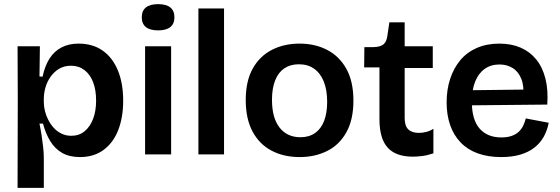

<svg xmlns="http://www.w3.org/2000/svg" viewBox="-20 -747 2710 929"><path d="M65 162 66 -268 65 -523H173L171 -377L186 -376Q197 -428 219.5 -463.5Q242 -499 277.5 -517.5Q313 -536 360 -536Q429 -536 477 -502Q525 -468 550.5 -406Q576 -344 576 -260Q576 -179 552 -117.5Q528 -56 481 -21.5Q434 13 367 13Q316 13 281 -7Q246 -27 223.5 -63.5Q201 -100 188 -149H171Q177 -120 181.5 -90.5Q186 -61 189 -33.5Q192 -6 192 20V162ZM325 -90Q363 -90 389.5 -112Q416 -134 430.5 -172Q445 -210 445 -260Q445 -312 430.5 -349.5Q416 -387 388.5 -408Q361 -429 324 -429Q291 -429 266.5 -414.5Q242 -400 225 -376Q208 -352 200 -324Q192 -296 192 -268V-252Q192 -232 197.5 -209.5Q203 -187 214 -166Q225 -145 240.5 -128Q256 -111 277.5 -100.5Q299 -90 325 -90Z M682 0V-523H808V0ZM745 -600Q706 -600 686 -616Q666 -632 666 -663Q666 -695 686 -711Q706 -727 745 -727Q784 -727 804 -711Q824 -695 824 -663Q824 -632 804 -616Q784 -600 745 -600Z M940 0V-706H1064V0Z M1430 13Q1353 13 1294 -18Q1235 -49 1202 -110.5Q1169 -172 1169 -263Q1169 -355 1203 -415.5Q1237 -476 1296 -506Q1355 -536 1429 -536Q1505 -536 1564 -505Q1623 -474 1656.5 -413Q1690 -352 1690 -260Q1690 -168 1656 -107Q1622 -46 1563 -16.5Q1504 13 1430 13ZM1434 -83Q1475 -83 1504 -103Q1533 -123 1548 -161.5Q1563 -200 1563 -254Q1563 -311 1547 -351.5Q1531 -392 1500.5 -414Q1470 -436 1426 -436Q1385 -436 1356 -416.5Q1327 -397 1311.5 -358.5Q1296 -320 1296 -264Q1296 -177 1332.5 -130Q1369 -83 1434 -83Z M1978 11Q1895 11 1855.5 -33Q1816 -77 1816 -170V-421H1742L1743 -519H1788Q1820 -520 1835 -532Q1850 -544 1854 -572L1864 -639H1938V-523H2074V-418H1938V-176Q1938 -138 1955.5 -121Q1973 -104 2007 -104Q2025 -104 2043.5 -109Q2062 -114 2077 -124V-5Q2047 5 2022 8Q1997 11 1978 11Z M2405 13Q2341 13 2291.5 -5Q2242 -23 2208.5 -58Q2175 -93 2158 -142Q2141 -191 2141 -252Q2141 -313 2158 -365Q2175 -417 2207 -455.5Q2239 -494 2287 -515Q2335 -536 2396 -536Q2454 -536 2499 -516.5Q2544 -497 2574.5 -459.5Q2605 -422 2619 -367Q2633 -312 2628 -241L2222 -237V-310L2551 -314L2511 -273Q2517 -328 2503 -364Q2489 -400 2461 -417.5Q2433 -435 2397 -435Q2355 -435 2325 -413.5Q2295 -392 2279 -352Q2263 -312 2263 -255Q2263 -168 2300.5 -125Q2338 -82 2406 -82Q2435 -82 2456 -89.5Q2477 -97 2490.5 -110Q2504 -123 2512 -140Q2520 -157 2524 -174L2635 -153Q2628 -116 2611 -85.5Q2594 -55 2566 -33Q2538 -11 2498 1Q2458 13 2405 13Z"/></svg>

Font: Bricolage Grotesque 28pt SemiBold
Style: Regular
Weight: 600
Version: Version 1.001;gftools[0.9.33.dev8+g029e19f]